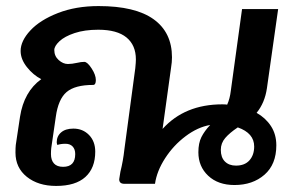

<svg xmlns="http://www.w3.org/2000/svg" viewBox="-20 -606 979 633"><path d="M891 -127Q891 -64 852 -30Q813 4 753 4Q699 4 666.5 -26.5Q634 -57 634 -104Q634 -134 644 -154Q654 -174 673 -194Q632 -187 592 -157Q552 -127 524.5 -84.5Q497 -42 491 0H390Q373 0 373 -15Q373 -16 377 -40Q386 -76 390 -113L426 -381Q428 -401 428 -410Q428 -457 397 -482.5Q366 -508 304 -508Q259 -508 226 -497Q193 -486 176 -470Q159 -454 159 -441Q159 -421 173.5 -408Q188 -395 204 -395Q217 -395 235 -399Q247 -402 258 -402Q268 -402 282 -380.5Q296 -359 296 -342Q296 -326 287 -326Q227 -326 199.5 -302.5Q172 -279 164 -221L149 -118Q148 -110 148 -98Q148 -78 158 -67Q168 -56 188 -56Q228 -56 228 -98Q228 -114 219.5 -123Q211 -132 196 -132Q180 -132 169 -128Q167 -134 167 -137Q167 -157 181.5 -169.5Q196 -182 222 -182Q253 -182 273.5 -161Q294 -140 294 -106Q294 -52 261.5 -22.5Q229 7 165 7Q106 7 68.5 -23Q31 -53 31 -103Q31 -119 32 -128L46 -221Q59 -304 116 -345Q89 -359 68.5 -385Q48 -411 48 -438Q48 -471 80 -505.5Q112 -540 171 -563Q230 -586 305 -586Q426 -586 486.5 -542.5Q547 -499 547 -417Q547 -401 544 -383L516 -181Q589 -262 713 -262Q724 -262 729 -261Q738 -281 741 -307L778 -576H897L860 -315Q853 -267 826 -234Q856 -217 873.5 -190Q891 -163 891 -127ZM818 -123Q818 -167 764 -186Q737 -168 722.5 -151Q708 -134 708 -112Q708 -87 721.5 -73.5Q735 -60 758 -60Q787 -60 802.5 -77.5Q818 -95 818 -123Z"/></svg>

Font: Krub SemiBold
Style: Italic
Weight: 600
Italic angle: -8°
Designer: Ekaluck Peanpanawate
Foundry: Cadson Demak Co.,Ltd.
Version: Version 1.000; ttfautohint (v1.6)